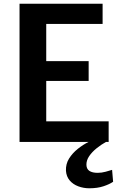

<svg xmlns="http://www.w3.org/2000/svg" viewBox="-20 -763 640 1032"><path d="M85 0V-743H531.5V-634.5H228.5V-434.5H456.5V-328H228.5V-111H564V0ZM460 249Q429 249 400.8 238.5Q372.5 228 354.5 206.8Q336.5 185.5 334.5 154.5Q333 118.5 351.2 89.2Q369.5 60 398 37.2Q426.5 14.5 456 0L470.5 -8L549.5 0Q523.5 14.5 499 34.2Q474.5 54 459.2 76.5Q444 99 444.5 123Q445 145.5 460.8 155.8Q476.5 166 505 166Q526.5 166 548 160Q569.5 154 582.5 150L588 214Q568.5 227.5 536 238.2Q503.5 249 460 249Z"/></svg>

Font: Merriweather Sans SemiBold
Style: Regular
Weight: 600
Designer: Eben Sorkin
Foundry: Eben Sorkin
Version: Version 2.001